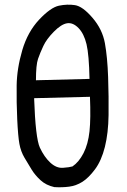

<svg xmlns="http://www.w3.org/2000/svg" viewBox="-20 -805 540 816"><path d="M210.9 -9.8Q175.8 -17.6 152.3 -39.1Q128.9 -60.5 114.3 -84.5Q99.6 -108.4 84 -134.8Q68.4 -161.1 62.5 -193.4Q56.6 -225.6 53.2 -297.9Q49.8 -370.1 50.8 -441.9Q51.8 -513.7 74.7 -591.8Q97.7 -669.9 146.5 -721.7Q195.3 -773.4 230.5 -780.8Q265.6 -788.1 298.3 -783.2Q331.1 -778.3 373 -729.5Q415 -680.7 425.8 -621.6Q436.5 -562.5 439.5 -477.5Q442.4 -392.6 441.4 -315.9Q440.4 -239.3 425.8 -180.7Q411.1 -122.1 383.8 -85.4Q356.4 -48.8 330.1 -32.2Q303.7 -15.6 273.9 -11.7Q244.1 -7.8 210.9 -9.8ZM288.1 -97.7Q315.4 -116.2 335 -154.3Q354.5 -192.4 360.4 -247.1Q366.2 -301.8 362.3 -393.6L125 -387.7Q130.9 -217.8 149.4 -177.7Q168 -137.7 193.8 -113.8Q219.7 -89.8 247.6 -91.8Q275.4 -93.8 288.1 -97.7ZM360.4 -469.7Q358.4 -572.3 347.7 -617.2Q336.9 -662.1 313.5 -686Q290 -710 265.1 -706.1Q240.2 -702.1 209 -670.4Q177.7 -638.7 164.1 -609.4Q150.4 -580.1 141.6 -554.7Q132.8 -529.3 132.8 -463.9Z"/></svg>

Font: NaikaiFont
Style: Regular
Weight: 400
Version: Version 1.67